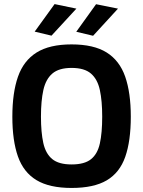

<svg xmlns="http://www.w3.org/2000/svg" viewBox="-20 -913 704 944"><path d="M331.9 11.1Q223.1 11.1 159.4 -27.3Q95.7 -65.8 68.2 -143.7Q40.7 -221.7 40.7 -339.3Q40.7 -457 68.4 -535.9Q96 -614.7 159.7 -654.7Q223.4 -694.7 331.9 -694.7Q440.8 -694.7 504.3 -655Q567.8 -615.3 595.5 -536.2Q623.1 -457 623.1 -339.3Q623.1 -219.8 595.8 -141.9Q568.4 -63.9 504.9 -26.4Q441.4 11.1 331.9 11.1ZM331.9 -104.5Q395.3 -104.5 427.5 -130.3Q459.7 -156.1 471.1 -208.3Q482.5 -260.5 482.5 -339.3Q482.5 -416.7 471 -470.1Q459.5 -523.6 427.2 -551.3Q395 -579.1 331.9 -579.1Q269.6 -579.1 237.3 -551.3Q205.1 -523.6 193.2 -470.4Q181.4 -417.3 181.4 -339.3Q181.4 -262.4 192.9 -210Q204.5 -157.6 236.7 -131Q268.9 -104.5 331.9 -104.5ZM437.7 -737.1 355 -756.9 452.3 -892.3 560.1 -870.6ZM233.2 -737.7 150.5 -757.5 248.4 -892.9 355.6 -870.6Z"/></svg>

Font: Cairo
Style: Regular
Weight: 400
Designer: Mohamed Gaber, Accademia di Belle Arti di Urbino
Foundry: Kief Type Foundry, Accademia di Belle Arti di Urbino
Version: Version 3.120